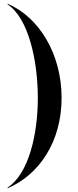

<svg xmlns="http://www.w3.org/2000/svg" viewBox="-20 -820 408 1010"><path d="M19.5 -797C131 -724.5 179 -497 179 -305C179 -113 131 94.5 19.5 167L21 170C184 100 304 -72 304 -305C304 -538 184 -730 21 -800Z"/></svg>

Font: Bodoni* 48pt Medium
Style: Regular
Weight: 500
Version: Version 2.3